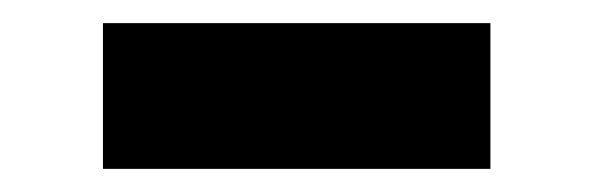

<svg xmlns="http://www.w3.org/2000/svg" viewBox="-20 -374 512 166"><path d="M69 -354H404V-228H69Z"/></svg>

Font: Roboto Serif SemiCondensed
Style: Bold
Weight: 700
Width: 4
Designer: Greg Gazdowicz
Foundry: Commercial Type
Version: Version 1.007